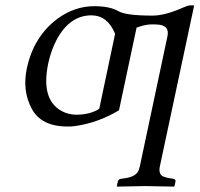

<svg xmlns="http://www.w3.org/2000/svg" viewBox="-20 -462 744 716"><path d="M409.2 -335.9Q381.3 -404.3 321.3 -404.8Q238.3 -404.8 189.5 -310.5Q170.4 -272.9 160.2 -227.1Q131.3 -90.8 210 -47.9Q235.4 -34.2 265.1 -34.2Q316.9 -34.7 350.1 -56.2ZM576.2 158.2Q569.8 189 590.3 196.8Q598.6 199.7 609.9 202.1L628.4 205.1Q634.8 208 634.8 212.9L630.9 231.9L628.4 233.9Q627.4 233.9 521.5 231.9L417.5 233.9L415.5 231.9L419.9 212.9Q422.9 206.5 429.2 205.1L449.2 202.1Q487.3 196.3 497.1 172.9Q499.5 166 501.5 158.2L604.5 -327.1Q612.8 -366.2 571.3 -370.1Q562 -371.1 544.9 -371.1Q520 -370.6 489.3 -358.9L423.8 -50.8Q346.2 -4.4 262.2 7.8Q245.6 10.3 231.9 9.8Q133.3 9.8 97.9 -57.4Q62.5 -124.5 80.1 -207Q105.5 -325.7 194.3 -392.1Q258.3 -439 332.5 -439Q391.1 -438.5 422.4 -419.9Q450.7 -403.8 548.8 -403.8Q594.7 -403.8 661.1 -433.1Q681.2 -441.9 689 -441.9H704.1Z"/></svg>

Font: Linux Biolinum Slanted O
Style: Slanted
Weight: 400
Designer: Philipp H. Poll
Foundry: Philipp H. Poll
Version: Version 1.0.4